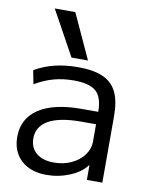

<svg xmlns="http://www.w3.org/2000/svg" viewBox="-88 -854 722 929"><g transform="rotate(10 272.5 -390.0)"><path d="M205 10Q126 10 80 -32.5Q34 -75 34 -147Q34 -237 107 -285.5Q180 -334 316 -334H399Q399 -405 366.5 -434Q334 -463 257 -463Q204 -463 158.5 -450.5Q113 -438 67 -411L54 -478Q101 -505 153 -517.5Q205 -530 266 -530Q342 -530 388.5 -509.5Q435 -489 456.5 -444.5Q478 -400 478 -327V0H402V-71H399Q373 -35 318.5 -12.5Q264 10 205 10ZM230 -55Q277 -55 315.5 -73Q354 -91 376.5 -121.5Q399 -152 399 -189V-273H326Q220 -273 166 -242.5Q112 -212 112 -154Q112 -108 143 -81.5Q174 -55 230 -55ZM226 -570 105 -790H206L307 -570Z"/></g></svg>

Font: M PLUS 2
Style: Regular
Weight: 400
Designer: Coji Morishita
Foundry: UNDERFOREST DESIGN
Version: Version 1.001